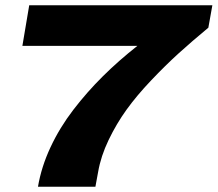

<svg xmlns="http://www.w3.org/2000/svg" viewBox="-20 -708 825 728"><path d="M124 0Q136.7 -75.2 171.6 -149.9Q206.5 -224.6 258.3 -292Q310.1 -359.4 369.9 -418.7Q429.7 -478 501 -534.2H64.9L90.8 -688H785.2L770 -603Q707 -550.8 657.2 -505.6Q607.4 -460.4 552.7 -402.8Q498 -345.2 459.7 -292Q421.4 -238.8 391.8 -177.2Q362.3 -115.7 352.1 -56.2Q350.6 -46.4 346.9 -28.1Q343.3 -9.8 341.8 0Z"/></svg>

Font: Archivo Expanded ExtraBold
Style: Italic
Weight: 800
Width: 7
Italic angle: -10°
Designer: Hector Gatti
Foundry: Omnibus-Type
Version: Version 2.001